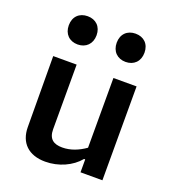

<svg xmlns="http://www.w3.org/2000/svg" viewBox="-143 -894 907 1013"><g transform="rotate(20 310.0 -387.0)"><path d="M76 -526.5 78 -128.5C78.5 -41.5 131.5 11.5 226 11.5C301 11.5 372.5 -21 414.5 -72H421V0.5H544V-526.5H414V-135C376 -108 332.5 -89.5 285 -89.5C237 -89.5 207.5 -108.5 207.5 -164V-526.5ZM97.5 -707.5C97.5 -659 129 -628 175.5 -628C221.5 -628 253.5 -659 253.5 -707.5C253.5 -756.5 221.5 -786.5 175.5 -786.5C129 -786.5 97.5 -756.5 97.5 -707.5ZM366.5 -707.5C366.5 -659 398.5 -628 444.5 -628C491 -628 522.5 -659 522.5 -707.5C522.5 -756.5 491 -786.5 444.5 -786.5C398.5 -786.5 366.5 -756.5 366.5 -707.5Z"/></g></svg>

Font: Monaspace Argon SemiBold
Style: Regular
Weight: 600
Designer: Riley Cran & the Lettermatic Team
Foundry: Lettermatic
Version: Version 1.000 (Monaspace Argon)